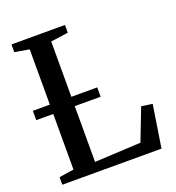

<svg xmlns="http://www.w3.org/2000/svg" viewBox="-134 -850 874 956"><g transform="rotate(-20 302.5 -371.5)"><path d="M33 0V-40L111 -52V-689L34 -702V-743H317.5V-702L225 -689V-51L470 -63.5L535.5 -233L593.5 -224.5L558.5 0ZM362 -396V-346.5H21V-396Z"/></g></svg>

Font: Merriweather 60pt Medium
Style: Regular
Weight: 500
Version: Version 2.100